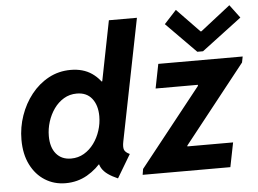

<svg xmlns="http://www.w3.org/2000/svg" viewBox="-54 -842 1235 920"><g transform="rotate(-5 564.0 -382.5)"><path d="M477.2 6.7Q449.6 -5.2 430.3 -18.9Q411 -32.6 400.6 -50Q390.2 -67.4 389.6 -90.2L413.5 -67.8H359.4L392.7 -126.1L450.6 -406L421.8 -463.1H442.5L499.7 -752H634.6L517.9 -167.2Q512.6 -141 517.5 -127.8Q522.3 -114.7 543.7 -104.9ZM226 7.8Q170.6 7.8 126.8 -19.8Q83 -47.3 57.7 -97.9Q32.4 -148.5 32.4 -217.8Q32.4 -277.7 51.9 -333.6Q71.3 -389.5 106.5 -434.1Q141.7 -478.6 190 -504.8Q238.4 -530.9 296.1 -530.9Q356.3 -530.9 398.1 -502.1Q439.9 -473.3 461.9 -423.7Q483.9 -374 483.9 -310.8Q483.9 -251.4 465 -194.5Q446.1 -137.6 411.6 -92Q377 -46.3 329.9 -19.2Q282.7 7.8 226 7.8ZM261.9 -107.6Q296.1 -107.6 324.1 -124Q352 -140.4 372.1 -167.9Q392.2 -195.4 403 -229.2Q413.9 -263 413.9 -297.7Q413.9 -350.9 388.4 -383.2Q363 -415.5 315.5 -415.5Q281.1 -415.5 253.2 -398.9Q225.4 -382.2 205.7 -354.6Q186 -326.9 175.3 -292.9Q164.6 -258.9 164.6 -224Q164.6 -169.3 190.5 -138.5Q216.5 -107.6 261.9 -107.6ZM596.3 0 600.8 -27.8 897.4 -401.6V-406.6H694.2L717.3 -523.1H1123.2L1117.6 -494.7L821.8 -120.9V-117H1041.6L1018.2 0ZM908.6 -564.6 765.2 -709.9 823.6 -773.4 932.8 -660.5H936.7L1080.9 -773.4L1128.4 -709.9L936.1 -564.6Z"/></g></svg>

Font: Reddit Sans
Style: Italic
Weight: 400
Italic angle: -11.25°
Designer: Stephen Hutchings
Version: Version 1.013